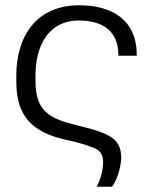

<svg xmlns="http://www.w3.org/2000/svg" viewBox="-20 -565 557 730"><path d="M348 145H406C427 116 439 72 441 36C441 5 432 -19 414 -35C395 -52 357 -68 298 -82L267 -90C165 -115 115 -145 115 -256V-279C115 -385 160 -487 280 -487C366 -487 430 -450 430 -357V-353H500V-356C500 -490 405 -545 281 -545C120 -545 42 -429 42 -278V-255C42 -123 102 -63 228 -34L264 -26C302 -16 330 -6 347 2C363 11 372 27 372 50C372 79 366 107 348 145Z"/></svg>

Font: Cheyenne Sans Light
Style: Regular
Weight: 300
Designer: The Public Sans project authors (U.S. Web Design System), Libre Franklin designed by Pablo Impallari and Rodrigo Fuenzal
Foundry: The Cheyenne Sans Project Authors
Version: Version 2.007